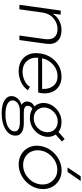

<svg xmlns="http://www.w3.org/2000/svg" viewBox="644 -1426 997 2325"><g transform="rotate(90 1142.5 -263.5)"><path d="M345.2 -509.8Q431.2 -509.8 476.6 -461.9Q522 -414.1 509.8 -324.2L464.8 0H410.2L453.1 -306.2Q463.9 -384.8 430.9 -423.3Q397.9 -461.9 332 -461.9Q261.2 -461.9 203.9 -414.8Q146.5 -367.7 132.8 -285.2L92.8 0H38.1L86.9 -351.1L107.9 -500H157.2L146 -402.8Q177.2 -454.6 230.5 -482.2Q283.7 -509.8 345.2 -509.8Z M841.8 8.8Q732.4 8.8 671.4 -61.3Q610.4 -131.3 627 -250Q643.1 -363.3 721.7 -436.5Q800.3 -509.8 909.7 -509.8Q978 -509.8 1026.9 -477.1Q1075.7 -444.3 1096.4 -388.4Q1117.2 -332.5 1107.9 -264.2Q1102.5 -237.8 1099.6 -227.1H678.7Q672.9 -140.1 720.9 -89.1Q769 -38.1 847.7 -38.1Q903.3 -38.1 955.8 -62.5Q1008.3 -86.9 1031.7 -127.9L1072.8 -103Q1038.6 -51.3 976.1 -21.2Q913.6 8.8 841.8 8.8ZM685.5 -274.9H1056.6Q1062 -358.9 1020 -410.4Q978 -461.9 902.8 -461.9Q824.7 -461.9 764.6 -409.4Q704.6 -356.9 685.5 -274.9Z M1663.6 -547.9 1693.4 -514.2 1609.4 -439Q1645.5 -385.3 1635.3 -318.8Q1624 -240.7 1559.3 -183.8Q1494.6 -127 1405.3 -127Q1342.8 -127 1298.3 -157.2Q1267.1 -142.1 1262.2 -108.9Q1258.3 -82 1277.6 -67.6Q1296.9 -53.2 1347.7 -53.2H1476.6Q1551.3 -53.2 1590.1 -22Q1628.9 9.3 1621.6 63Q1611.8 131.8 1538.1 173.3Q1464.4 214.8 1351.6 214.8Q1246.1 214.8 1191.7 178Q1137.2 141.1 1144.5 81.1Q1150.4 43.5 1178.2 15.4Q1206.1 -12.7 1249.5 -24.9Q1228 -37.6 1217 -58.1Q1206.1 -78.6 1209.5 -104Q1216.8 -157.2 1269.5 -181.2Q1244.6 -208 1233.9 -243.9Q1223.1 -279.8 1228.5 -318.8Q1239.7 -396 1304.9 -452.9Q1370.1 -509.8 1459.5 -509.8Q1530.3 -509.8 1577.6 -473.1ZM1196.3 74.2Q1190.4 118.2 1235.8 143.6Q1281.2 168.9 1366.2 168.9Q1456.5 168.9 1510.3 140.4Q1564 111.8 1570.3 66.9Q1575.7 32.7 1547.4 13.4Q1519 -5.9 1457.5 -5.9H1328.6Q1273.4 -5.9 1237.5 16.1Q1201.7 38.1 1196.3 74.2ZM1283.2 -318.8Q1275.4 -261.2 1310.8 -217.5Q1346.2 -173.8 1411.6 -173.8Q1477.5 -173.8 1524.7 -217.3Q1571.8 -260.7 1579.6 -318.8Q1585.4 -355.5 1572.8 -388.2Q1560.1 -420.9 1528.3 -442.4Q1496.6 -463.9 1452.6 -463.9Q1387.2 -463.9 1339.1 -419.7Q1291 -375.5 1283.2 -318.8Z M1747.1 -249Q1756.8 -320.3 1800 -380.6Q1843.3 -440.9 1908.2 -476.1Q1973.1 -511.2 2043.9 -511.2Q2114.3 -511.2 2169.2 -476.1Q2224.1 -440.9 2250.5 -380.6Q2276.9 -320.3 2267.1 -249Q2256.8 -178.2 2213.4 -118.9Q2169.9 -59.6 2105.2 -25.4Q2040.5 8.8 1970.2 8.8Q1899.9 8.8 1844.7 -25.4Q1789.6 -59.6 1763.2 -118.9Q1736.8 -178.2 1747.1 -249ZM1801.8 -250Q1793.9 -193.4 1814.7 -146.2Q1835.4 -99.1 1878.7 -72Q1921.9 -44.9 1978 -44.9Q2063.5 -44.9 2131.6 -104.5Q2199.7 -164.1 2211.9 -250Q2224.1 -336.4 2172.4 -397.7Q2120.6 -459 2036.1 -459Q1950.7 -459 1882.3 -397.7Q1814 -336.4 1801.8 -250ZM2007.8 -583 2114.7 -742.2H2171.9L2062 -583Z"/></g></svg>

Font: Human Sans Light
Style: Italic
Weight: 300
Italic angle: -8°
Designer: Tim Radville
Foundry: Continuum
Version: Version 1.000;FEAKit 1.0